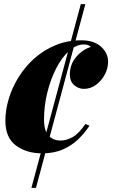

<svg xmlns="http://www.w3.org/2000/svg" viewBox="-20 -728 547 929"><path d="M393 -708 154 181H132L371 -708ZM386 -513Q349 -513 314 -481.5Q279 -450 252 -397.5Q225 -345 209 -280.5Q193 -216 193 -150Q193 -96 215 -72Q237 -48 273 -48Q302 -48 332 -65Q362 -82 393 -128L413 -120Q392 -87 360.5 -56Q329 -25 285.5 -5.5Q242 14 184 14Q108 14 57 -24Q6 -62 6 -144Q6 -196 22.5 -250.5Q39 -305 70.5 -355.5Q102 -406 147 -446Q192 -486 249 -509.5Q306 -533 373 -533Q435 -533 469 -502Q503 -471 503 -429Q503 -397 487 -367Q471 -337 444.5 -317.5Q418 -298 386 -298Q360 -298 339 -316Q318 -334 318 -368Q318 -417 349 -453Q380 -489 420 -501Q413 -507 405 -510Q397 -513 386 -513Z"/></svg>

Font: Playfair Display Black
Style: Italic
Weight: 900
Italic angle: -14°
Designer: Claus Eggers Sørensen
Foundry: Claus Eggers Sørensen
Version: Version 1.203